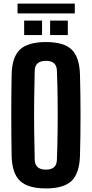

<svg xmlns="http://www.w3.org/2000/svg" viewBox="-20 -1044 514 1073"><path d="M237 9Q136 9 91.5 -33.5Q47 -76 45 -174Q43 -284 43 -400.5Q43 -517 45 -627Q47 -725 91.5 -767Q136 -809 237 -809Q337 -809 380.5 -767Q424 -725 427 -627Q430 -516 430 -400Q430 -284 427 -174Q424 -76 380.5 -33.5Q337 9 237 9ZM237 -96Q296 -96 298 -150Q301 -226 302 -313.5Q303 -401 302 -488Q301 -575 298 -650Q296 -704 237 -704Q176 -704 174 -650Q172 -575 171 -488Q170 -401 171 -313.5Q172 -226 174 -150Q176 -96 237 -96ZM260 -848V-929H359V-848ZM115 -848V-929H215V-848ZM78 -969V-1024H398V-969Z"/></svg>

Font: Big Shoulders Display ExtraBold
Style: Regular
Weight: 800
Designer: Patric King
Foundry: XO Type Co
Version: Version 1.000; ttfautohint (v1.8.2)